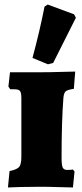

<svg xmlns="http://www.w3.org/2000/svg" viewBox="-20 -822 362 845"><path d="M22 -69Q55 -76 64.5 -87.5Q74 -99 74 -132V-390Q74 -414 68 -421.5Q62 -429 45 -429H25L17 -441L24 -504H162Q200 -504 246.5 -505.5Q293 -507 311 -507L305 -431Q277 -427 269 -420Q261 -413 259 -391Q251 -287 251 -127Q251 -95 256 -84.5Q261 -74 277 -74Q288 -74 294 -75Q300 -76 301 -76L308 -67L301 3Q284 3 239.5 1.5Q195 0 158 0Q113 0 71.5 1Q30 2 15 3ZM123 -567Q155 -686 176 -793L190 -802L306 -759L314 -744L214 -545L191 -539Z"/></svg>

Font: Alegreya SC Black
Style: Regular
Weight: 900
Designer: Juan Pablo del Peral
Foundry: Huerta Tipografica
Version: Version 2.007; ttfautohint (v1.6)